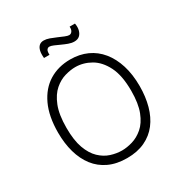

<svg xmlns="http://www.w3.org/2000/svg" viewBox="-196 -995 1094 1152"><g transform="rotate(-30 351.0 -419.0)"><path d="M353 12Q281 12 227.5 -13Q174 -38 139 -83.5Q104 -129 86.5 -191Q69 -253 69 -327Q69 -440 105 -517Q141 -594 204.5 -633Q268 -672 351 -672Q415 -672 467 -648.5Q519 -625 556 -579.5Q593 -534 613 -470Q633 -406 633 -325Q633 -252 616 -190Q599 -128 564.5 -83Q530 -38 477 -13Q424 12 353 12ZM349 -43Q383 -43 422 -54.5Q461 -66 496 -96Q531 -126 553 -182Q575 -238 575 -326Q575 -432 543 -495.5Q511 -559 460.5 -588Q410 -617 354 -617Q322 -617 283 -606Q244 -595 208.5 -564.5Q173 -534 150 -476.5Q127 -419 127 -327Q127 -241 147 -186Q167 -131 200 -99.5Q233 -68 272 -55.5Q311 -43 349 -43ZM428 -752Q409 -752 388.5 -759.5Q368 -767 347.5 -776.5Q327 -786 309.5 -793.5Q292 -801 281 -801Q271 -801 264 -792Q257 -783 258 -758H220Q217 -789 222 -809Q227 -829 239 -839.5Q251 -850 270 -850Q288 -850 309 -842.5Q330 -835 351.5 -825.5Q373 -816 391.5 -808.5Q410 -801 420 -801Q433 -801 441 -813Q449 -825 447 -844H484Q489 -818 483.5 -797Q478 -776 464.5 -764Q451 -752 428 -752Z"/></g></svg>

Font: Bricolage Grotesque ExtraLight
Style: Regular
Weight: 250
Designer: Mathieu Triay
Foundry: Atelier Triay
Version: Version 1.000;gftools[0.9.30]